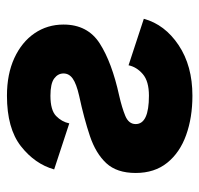

<svg xmlns="http://www.w3.org/2000/svg" viewBox="-30 -530 573 552"><g transform="rotate(-90 256.0 -254.5)"><path d="M256.3 -520.5Q318.4 -520.5 364.5 -499.3Q410.6 -478 435.8 -441.2Q460.9 -404.3 460.9 -357.9Q460.9 -288.6 406.5 -253.7Q352.1 -218.8 256.3 -197.8Q221.7 -189.9 198.2 -180.2Q174.8 -170.4 174.8 -150.4Q174.8 -112.3 256.3 -112.3Q297.9 -112.3 318.4 -129.9Q338.9 -147.5 343.8 -170.9L477.5 -127Q460.9 -66.4 401.6 -26.9Q342.3 12.7 256.3 12.7Q193.4 12.7 143.1 -5.4Q92.8 -23.4 63.5 -59.8Q34.2 -96.2 34.2 -150.4Q34.2 -204.6 62.3 -234.9Q90.3 -265.1 140.4 -282Q190.4 -298.8 256.3 -313Q290.5 -320.8 305.4 -331.3Q320.3 -341.8 320.3 -357.9Q320.3 -374 305.7 -384.8Q291 -395.5 256.3 -395.5Q214.8 -395.5 198 -379.2Q181.2 -362.8 176.8 -341.3L44.4 -384.8Q60.1 -440.4 111.3 -480.5Q162.6 -520.5 256.3 -520.5Z"/></g></svg>

Font: Giphurs
Style: Bold
Weight: 700
Version: Version 0.920; ttfautohint (v1.8.4.7-5d5b)